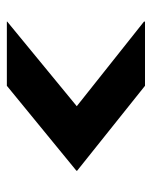

<svg xmlns="http://www.w3.org/2000/svg" viewBox="40 -624 453 574"><g transform="rotate(-90 267.0 -337.5)"><path d="M43 -335V-336L297 -544H489V-543L236 -335ZM297 -131 43 -334V-335H236L489 -134V-131Z"/></g></svg>

Font: Foldit
Style: Bold
Weight: 700
Version: Version 1.003